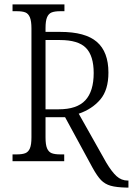

<svg xmlns="http://www.w3.org/2000/svg" viewBox="-20 -733 604 873"><path d="M401 30 276 -200H187V-108Q187 -75 194 -58.5Q201 -42 215 -36.5Q229 -31 254 -31H272V0H37V-31H56Q81 -31 95 -36.5Q109 -42 116 -58.5Q123 -75 123 -108V-604Q123 -637 116 -654Q109 -671 95.5 -676.5Q82 -682 56 -682H37V-713H273V-682H254Q229 -682 215 -676.5Q201 -671 194 -654.5Q187 -638 187 -605V-588H254Q368 -588 420.5 -542.5Q473 -497 473 -403Q473 -324 436 -280.5Q399 -237 338 -216L463 6Q488 48 510 68Q532 88 561 88H564V120H556Q509 119 483 111.5Q457 104 439.5 86Q422 68 401 30ZM247 -236Q330 -236 368 -277Q406 -318 406 -401Q406 -479 371 -515Q336 -551 252 -551H187V-236Z"/></svg>

Font: Noto Serif NarrowLight
Style: Regular
Weight: 300
Width: 4
Designer: Monotype Design Team
Foundry: Monotype Imaging Inc.
Version: Version 1.001